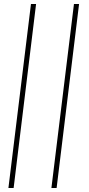

<svg xmlns="http://www.w3.org/2000/svg" viewBox="-20 -743 446 958"><path d="M160 -723 48 195H22L134.5 -723ZM374.5 -723 262.5 195H236.5L349 -723Z"/></svg>

Font: Lato ExtraLight
Style: Italic
Weight: 275
Italic angle: -7°
Designer: Lukasz Dziedzic with Adam Twardoch and Botio Nikoltchev
Foundry: tyPoland Lukasz Dziedzic
Version: Version 2.015; 2015-08-06; http://www.latofonts.com/